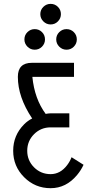

<svg xmlns="http://www.w3.org/2000/svg" viewBox="-20 -777 505 1002"><path d="M244.1 205.1Q163.1 205.1 106 147.9Q48.8 90.8 48.8 9.8Q48.8 -70.8 106 -128.4Q125 -147.5 147.9 -158.7Q73.2 -270 73.2 -376Q73.2 -449.2 146.5 -449.2H366.2V-376H148.9Q160.2 -261.2 218.3 -182.6Q232.4 -185.5 244.1 -185.5H341.8V-112.3H244.1Q193.4 -112.3 157.7 -76.7Q122.1 -41 122.1 9.8Q122.1 60.5 157.7 96.2Q193.4 131.8 244.1 131.8Q294.9 131.8 330.6 84.5Q344.7 65.9 353.5 43.5L416 83Q402.8 111.8 382.3 136.2Q325.2 205.1 244.1 205.1ZM161.1 -517.6Q139.2 -517.6 123.3 -533.4Q107.4 -549.3 107.4 -571.3Q107.4 -593.8 123.3 -609.4Q139.2 -625 161.1 -625Q183.6 -625 199.2 -609.4Q214.8 -593.8 214.8 -571.3Q214.8 -549.3 199.2 -533.4Q183.6 -517.6 161.1 -517.6ZM327.1 -517.6Q305.2 -517.6 289.3 -533.4Q273.4 -549.3 273.4 -571.3Q273.4 -593.8 289.3 -609.4Q305.2 -625 327.1 -625Q349.6 -625 365.2 -609.4Q380.9 -593.8 380.9 -571.3Q380.9 -549.3 365.2 -533.4Q349.6 -517.6 327.1 -517.6ZM244.1 -649.4Q222.2 -649.4 206.3 -665.3Q190.4 -681.2 190.4 -703.1Q190.4 -725.6 206.3 -741.2Q222.2 -756.8 244.1 -756.8Q266.6 -756.8 282.2 -741.2Q297.9 -725.6 297.9 -703.1Q297.9 -681.2 282.2 -665.3Q266.6 -649.4 244.1 -649.4Z"/></svg>

Font: Catrinity
Style: Regular
Weight: 400
Designer: Alexander Lange
Foundry: High-Logic / Made with FontCreator
Version: Version 2.090;May 20, 2024;FontCreator 15.0.0.2974 64-bit